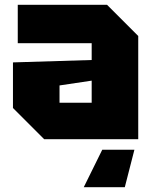

<svg xmlns="http://www.w3.org/2000/svg" viewBox="-20 -580 640 800"><path d="M34 -130V-320L362 -330V-400H54V-560H426L556 -430V0H164ZM228 -224V-152H362V-244ZM540 44 500 200H329L406 44Z"/></svg>

Font: Tektur ExtraBold
Style: Regular
Weight: 800
Designer: Adam Jagosz
Foundry: Adam Jagosz
Version: Version 1.005;gftools[0.9.30]